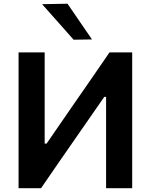

<svg xmlns="http://www.w3.org/2000/svg" viewBox="-20 -988 792 1008"><path d="M77.5 0V-713H214.5V-234H224.5L353 -420.5Q401.5 -490 451.2 -562.2Q501 -634.5 555 -713H674V0H537V-479.5H527.5L398 -293Q339 -208 289.8 -137Q240.5 -66 195.5 0ZM366.5 -779.5Q326 -825 285 -871.5Q244 -917.5 201 -966L334.5 -968.5Q366.5 -921.5 398.5 -874.8Q430.5 -828 463 -781Z"/></svg>

Font: Heraclito SemiBold
Style: Regular
Weight: 600
Designer: Kostas Bartsokas (font) & Cristiano Sobral (main changes)
Foundry: Kostas Bartsokas (font) & Cristiano Sobral (main changes)
Version: Version 1.00;July 8, 2020;FontCreator 13.0.0.2655 64-bit